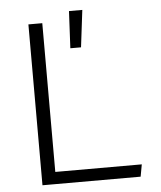

<svg xmlns="http://www.w3.org/2000/svg" viewBox="-54 -821 728 868"><g transform="rotate(-5 310.0 -387.0)"><path d="M103.5 0V-730H166.5V0ZM549 0H146V-55H559ZM291.5 -774H352L331.5 -606H283Z"/></g></svg>

Font: Monaspace Argon Var
Style: Regular
Weight: 400
Designer: Riley Cran and the Lettermatic Team
Version: Version 1.000 (Monaspace Argon Var)